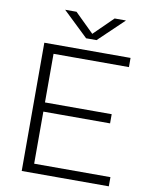

<svg xmlns="http://www.w3.org/2000/svg" viewBox="-100 -1018 857 1091"><g transform="rotate(10 328.5 -472.5)"><path d="M164.5 -53H604.5V0H102V-740H599.5V-687H164.5V-406.5H549.5V-353.5H164.5ZM471.5 -945H537L391.5 -806H331.5L186 -945H251.5L361.5 -837Z"/></g></svg>

Font: Encode Sans Expanded Light
Style: Regular
Weight: 300
Width: 7
Designer: Multiple Designers
Foundry: Impallari Type
Version: Version 2.000